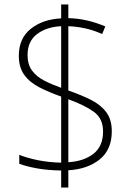

<svg xmlns="http://www.w3.org/2000/svg" viewBox="-20 -779 610 857"><path d="M253 -18Q192 -19 145 -27.5Q98 -36 66 -48V-88Q100 -74 149.5 -64Q199 -54 253 -53V-348Q199 -367 156 -389Q113 -411 88.5 -444.5Q64 -478 64 -530Q64 -608 117.5 -650.5Q171 -693 253 -697V-759H285V-698Q328 -697 369 -687.5Q410 -678 450 -661L436 -627Q396 -645 357.5 -653Q319 -661 285 -662V-375Q343 -355 386.5 -333Q430 -311 454.5 -278Q479 -245 479 -193Q479 -111 425 -67.5Q371 -24 285 -19V58H253ZM253 -662Q188 -659 145.5 -627Q103 -595 103 -533Q103 -491 123 -464Q143 -437 177 -419.5Q211 -402 253 -387ZM285 -55Q354 -59 397 -92.5Q440 -126 440 -192Q440 -250 399.5 -279.5Q359 -309 285 -336Z"/></svg>

Font: Noto Sans Gujarati ExtraLight
Style: Regular
Weight: 200
Designer: Jelle Bosma - Monotype Design Team, Universal Thirst
Foundry: Monotype Imaging Inc.
Version: Version 2.106; ttfautohint (v1.8.4.7-5d5b)